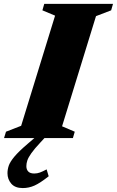

<svg xmlns="http://www.w3.org/2000/svg" viewBox="-54 -702 594 976"><path d="M226 -622.5 161.5 -649.5 171 -682.5H520.5L511 -649.5L434 -620L261.5 -60L326 -32.5L316.5 0H-33.5L-23.5 -32.5L53.5 -62.5ZM80 142.5Q80 160 89.8 170Q99.5 180 120 180Q135 180 148.8 175Q162.5 170 183 159L193.5 194Q150 228.5 121.5 241.2Q93 254 61.5 254Q22.5 254 3.2 231.5Q-16 209 -16 178.5Q-16 159.5 -9.5 140.2Q-3 121 19.2 94.2Q41.5 67.5 88.5 27.5L157 -31.5H201L152.5 21Q121 54.5 105.5 76.5Q90 98.5 85 113.5Q80 128.5 80 142.5Z"/></svg>

Font: Newsreader ExtraBold
Style: Italic
Weight: 800
Italic angle: -17°
Designer: Hugues Gentile
Foundry: Production Type
Version: Version 1.003